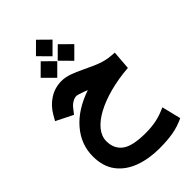

<svg xmlns="http://www.w3.org/2000/svg" viewBox="-332 -895 1322 1322"><g transform="rotate(-45 329.0 -234.5)"><path d="M230 -720.2 310.5 -800.3 391.6 -720.2 310.5 -639.2ZM314 -592.3 394.5 -672.4 475.6 -592.3 394.5 -511.2ZM147.9 -592.3 228.5 -672.4 309.6 -592.3 228.5 -511.2ZM317.4 -302.7Q311 -305.2 304.7 -307.9Q298.3 -310.5 292.5 -312.5Q245.1 -330.1 232.9 -330.1Q214.8 -330.1 194.1 -317.9Q173.3 -305.7 158.2 -285.6L129.9 -249.5L6.8 -311L29.8 -351.1Q62.5 -407.7 115.7 -441.7Q168.9 -475.6 233.4 -475.6Q271 -475.6 310.5 -461.4Q350.1 -447.3 394 -425.8Q438.5 -404.3 469.7 -390.9Q501 -377.4 526.1 -369.9Q551.3 -362.3 575.9 -358.9Q600.6 -355.5 631.3 -354L620.6 -215.8Q521 -208 436.8 -185.5Q352.5 -163.1 290 -129.4Q227.5 -95.7 193.1 -53.5Q158.7 -11.2 158.7 36.6Q158.7 110.8 211.2 149.7Q263.7 188.5 389.6 188.5Q450.2 188.5 498.3 178Q546.4 167.5 596.7 144L630.9 283.7Q574.7 310.5 516.8 320.6Q459 330.6 382.8 330.6Q280.8 330.6 198.2 300.3Q115.7 270 67.4 206.8Q19 143.6 19 44.4Q19 -70.8 96.9 -162.4Q174.8 -253.9 317.4 -302.7Z"/></g></svg>

Font: Vazir Black WOL-UI
Style: Black-WOL-UI
Weight: 900
Designer: Saber Rastikerdar
Foundry: Saber Rastikerdar
Version: Version 30.0.0